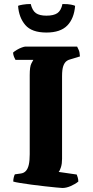

<svg xmlns="http://www.w3.org/2000/svg" viewBox="-20 -936 463 956"><path d="M291 0Q284 0 260 -2.5Q236 -5 203 -8.5Q170 -12 137 -16.5Q104 -21 79.5 -25Q55 -29 46 -32Q46 -42 48.5 -52.5Q51 -63 54 -68L83 -72Q99 -74 109 -85Q119 -96 123.5 -116.5Q128 -137 128 -168V-562Q128 -604 136 -619.5Q144 -635 146 -638H57Q54 -643 50 -652.5Q46 -662 45 -674Q51 -680 63.5 -687.5Q76 -695 88.5 -699.5Q101 -704 106 -704H364Q367 -698 372 -687Q377 -676 378 -655L335 -642Q321 -639 311 -631.5Q301 -624 295 -607Q289 -590 289 -556V-145Q289 -121 283.5 -103.5Q278 -86 272 -80L362 -67Q364 -63 367 -52.5Q370 -42 370 -32Q354 -19 332 -9.5Q310 0 291 0ZM211 -774Q138 -774 106 -811.5Q74 -849 70 -907Q76 -910 94 -913Q112 -916 133 -916Q141 -883 159 -870.5Q177 -858 211 -858Q247 -858 265.5 -870.5Q284 -883 291 -916Q319 -916 333.5 -913Q348 -910 354 -907Q349 -844 315 -809Q281 -774 211 -774Z"/></svg>

Font: Texturina 12pt ExtraBold
Style: Regular
Weight: 800
Designer: Guillermo Torres Carreño
Foundry: Omnibus-Type
Version: Version 1.002